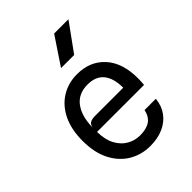

<svg xmlns="http://www.w3.org/2000/svg" viewBox="-227 -925 1054 1054"><g transform="rotate(-45 300.0 -398.0)"><path d="M317 7.5Q249.5 7.5 194.2 -25Q139 -57.5 106.2 -120.8Q73.5 -184 73.5 -275.5Q73.5 -364 104.2 -427Q135 -490 188.8 -523.2Q242.5 -556.5 311 -556.5Q411 -556.5 471.5 -490.2Q532 -424 532 -303Q532 -287 531 -276.5Q530 -266 529.5 -254.5H164.5Q165.5 -193 187.2 -153Q209 -113 243.8 -93.2Q278.5 -73.5 318.5 -73.5Q367.5 -73.5 396 -92.5Q424.5 -111.5 434 -155H521.5Q516.5 -104 489.8 -67.8Q463 -31.5 419 -12Q375 7.5 317 7.5ZM164.5 -289Q168.5 -310 182 -317.2Q195.5 -324.5 218.5 -324.5H438Q437.5 -399 406 -437.2Q374.5 -475.5 312 -475.5Q240 -475.5 202.8 -425.5Q165.5 -375.5 164.5 -289ZM272.5 -642 380 -803H491L374.5 -642Z"/></g></svg>

Font: Spline Sans Mono
Style: Regular
Weight: 400
Monospace: yes
Designer: Eben Sorkin, Mirko Velimirovic
Foundry: Sorkin Type
Version: Version 1.004